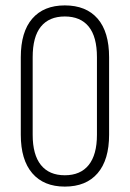

<svg xmlns="http://www.w3.org/2000/svg" viewBox="-20 -683 480 711"><path d="M220 8Q142 8 99.5 -41.5Q57 -91 57 -184V-471Q57 -565 99.5 -614Q142 -663 220 -663Q299 -663 341.5 -614Q384 -565 384 -471V-184Q384 -91 341.5 -41.5Q299 8 220 8ZM220 -34Q278 -34 308.5 -72Q339 -110 339 -184V-471Q339 -547 308.5 -584.5Q278 -622 220 -622Q162 -622 131.5 -584.5Q101 -547 101 -471V-184Q101 -110 131.5 -72Q162 -34 220 -34Z"/></svg>

Font: Sofia Sans Condensed Light
Style: Regular
Weight: 300
Designer: Botio Nikoltchev, Ani Petrova
Foundry: lettersoup
Version: Version 4.101